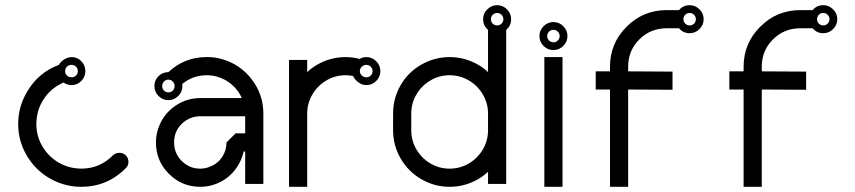

<svg xmlns="http://www.w3.org/2000/svg" viewBox="-20 -720 3296 740"><path d="M256 -500Q242 -500 227.5 -491Q213 -482 207 -470Q129 -441 86 -369Q56 -320 51 -264Q50 -253 50 -243Q50 -172 88 -112.5Q126 -53 190 -23Q239 0 293 0Q393 0 464 -71Q475 -81 475 -96Q475 -111 465 -121Q455 -131 440 -131Q425 -131 415 -121Q364 -70 293 -70Q255 -70 220 -86Q174 -108 147 -150Q120 -192 120 -243Q120 -250 121 -258Q125 -306 153 -344.5Q181 -383 225 -402Q239 -392 256 -392Q278 -392 293.5 -408Q309 -424 309 -446Q309 -468 293.5 -484Q278 -500 256 -500ZM238 -463Q245 -470 255.5 -470Q266 -470 273 -463Q280 -456 280 -446Q280 -436 273 -429Q266 -422 255.5 -422Q245 -422 238 -429Q231 -436 231 -446Q231 -456 238 -463Z M776 -500Q691 -500 629 -442Q607 -442 591 -426.5Q575 -411 575 -388.5Q575 -366 591 -350Q607 -334 629 -334Q651 -334 667 -350Q683 -366 683 -388Q683 -392 682 -396Q723 -430 777 -430Q796 -430 815 -425Q848 -416 873.5 -394Q899 -372 912 -342H752Q700 -342 657 -313Q614 -284 594 -236Q581 -205 581 -171Q581 -100 631 -50Q681 0 752 0Q786 0 817 -13Q856 -29 883 -62Q910 -95 919 -136H925V-11H995V-282Q995 -356 950 -414.5Q905 -473 833 -493Q807 -500 780 -500Q778 -500 776 -500ZM612 -405.5Q619 -413 629 -413Q639 -413 646 -405.5Q653 -398 653 -388Q653 -378 646 -371Q639 -364 629 -364Q619 -364 612 -371Q605 -378 605 -388Q605 -398 612 -405.5ZM752 -272H925V-206H888L853 -171Q853 -140 836 -114.5Q819 -89 790 -78Q772 -70 752 -70Q710 -70 680.5 -99.5Q651 -129 651 -171Q651 -191 658 -210Q670 -238 695.5 -255Q721 -272 752 -272Z M1392 -500Q1378 -500 1366 -493Q1339 -500 1312 -500Q1254 -500 1203 -471Q1182 -459 1164 -442V-489H1094V-282V0H1164V-282Q1164 -322 1184 -356Q1204 -390 1238 -410Q1272 -430 1312 -430Q1327 -430 1341 -427Q1347 -413 1361.5 -402.5Q1376 -392 1392 -392Q1414 -392 1430 -408Q1446 -424 1446 -446Q1446 -468 1430 -484Q1414 -500 1392 -500ZM1374.5 -463Q1382 -470 1392 -470Q1402 -470 1409 -463Q1416 -456 1416 -446Q1416 -436 1409 -429Q1402 -422 1392 -422Q1382 -422 1374.5 -429Q1367 -436 1367 -446Q1367 -456 1374.5 -463Z M1842 -646Q1842 -621 1861 -605V-442Q1843 -459 1822 -471Q1771 -500 1713 -500Q1655 -500 1604 -471Q1553 -442 1524 -391.5Q1495 -341 1495 -282V-218Q1495 -159 1524.5 -108.5Q1554 -58 1604.5 -29Q1655 0 1713 0Q1771 0 1822 -29Q1843 -41 1861 -58V-11H1931V-218V-282V-605Q1950 -621 1950 -646Q1950 -668 1934 -684Q1918 -700 1896 -700Q1874 -700 1858 -684Q1842 -668 1842 -646ZM1879 -663Q1886 -670 1896 -670Q1906 -670 1913 -663Q1920 -656 1920 -646Q1920 -636 1913 -629Q1906 -622 1896 -622Q1886 -622 1879 -629Q1872 -636 1872 -646Q1872 -656 1879 -663ZM1861 -282V-218Q1861 -178 1841 -144Q1821 -110 1787 -90Q1753 -70 1713 -70Q1673 -70 1639 -90Q1605 -110 1585 -144Q1565 -178 1565 -218V-282Q1565 -322 1585 -356Q1605 -390 1639 -410Q1673 -430 1713 -430Q1753 -430 1787 -410Q1821 -390 1841 -356Q1861 -322 1861 -282Z M2151 -543Q2167 -559 2167 -581Q2167 -603 2151 -619Q2135 -635 2113 -635Q2091 -635 2075 -619Q2059 -603 2059 -581Q2059 -559 2075 -543Q2091 -527 2113 -527Q2135 -527 2151 -543ZM2096 -598Q2103 -605 2113 -605Q2123 -605 2130 -598Q2137 -591 2137 -581Q2137 -571 2130 -564Q2123 -557 2113 -557Q2103 -557 2096 -564Q2089 -571 2089 -581Q2089 -591 2096 -598ZM2078 -500V0H2148V-500Z M2638 -700Q2613 -700 2597 -681H2549Q2459 -681 2395 -617Q2331 -553 2331 -463V-445H2276V-375H2331V0H2401V-375L2572 -374V-444L2401 -445V-463Q2401 -525 2444 -568Q2487 -611 2549 -611H2597Q2613 -592 2638 -592Q2660 -592 2676 -608Q2692 -624 2692 -646Q2692 -668 2676 -684Q2660 -700 2638 -700ZM2621 -663Q2628 -670 2638 -670Q2648 -670 2655 -663Q2662 -656 2662 -646Q2662 -636 2655 -629Q2648 -622 2638 -622Q2628 -622 2621 -629Q2614 -636 2614 -646Q2614 -656 2621 -663Z M3153 -700Q3128 -700 3112 -681H3064Q2974 -681 2910 -617Q2846 -553 2846 -463V-445H2791V-375H2846V0H2916V-375L3087 -374V-444L2916 -445V-463Q2916 -525 2959 -568Q3002 -611 3064 -611H3112Q3128 -592 3153 -592Q3175 -592 3191 -608Q3207 -624 3207 -646Q3207 -668 3191 -684Q3175 -700 3153 -700ZM3136 -663Q3143 -670 3153 -670Q3163 -670 3170 -663Q3177 -656 3177 -646Q3177 -636 3170 -629Q3163 -622 3153 -622Q3143 -622 3136 -629Q3129 -636 3129 -646Q3129 -656 3136 -663Z"/></svg>

Font: Sakbunderan
Style: Regular
Weight: 400
Version: Version 1.00